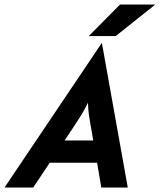

<svg xmlns="http://www.w3.org/2000/svg" viewBox="-64 -841 716 861"><path d="M-43.8 0 391.7 -647.2H393.1L509 0H390.3L371.5 -111.1H159L84.7 0ZM225.7 -211.1H354.2L343.1 -275Q338.2 -300.7 334.7 -324.7Q331.2 -348.6 330.6 -380.6Q315.3 -349.3 300.3 -325Q285.4 -300.7 268.1 -275ZM334 -679.2 474.3 -820.8H632.6L454.9 -679.2Z"/></svg>

Font: Afacad
Style: Bold Italic
Weight: 700
Italic angle: -14°
Designer: Kristian Moeller
Foundry: Dicotype
Version: Version 1.000; ttfautohint (v1.8.4.7-5d5b)